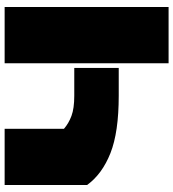

<svg xmlns="http://www.w3.org/2000/svg" viewBox="20 -760 740 820"><g transform="rotate(-90 390.0 -350.0)"><path d="M509.8 -402.8V-212.9H391.1Q235.4 -212.9 146 -248.3Q56.6 -283.7 9.8 -348.1V-700.2H250V-446.8Q272.9 -426.8 304.9 -414.8Q336.9 -402.8 391.1 -402.8ZM529.8 0V-700.2H770V0Z"/></g></svg>

Font: Nastup Basic
Style: Regular
Weight: 400
Designer: Maksym Kobuzan
Foundry: Zakznak
Version: Version 1.020;FEAKit 1.0